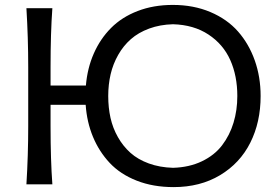

<svg xmlns="http://www.w3.org/2000/svg" viewBox="-20 -746 1125 777"><path d="M679.2 -726.1Q763.2 -726.1 831.3 -697.3Q899.4 -668.5 943.4 -618.4Q987.3 -568.4 1011 -501.5Q1034.7 -434.6 1034.7 -357.4Q1034.7 -251.5 992.9 -168.5Q951.2 -85.4 870.6 -37.1Q790 11.2 682.6 11.2Q599.6 11.2 533.2 -14.9Q466.8 -41 423.8 -86.9Q380.9 -132.8 356.2 -192.4Q331.5 -252 326.7 -321.8H184.6V-235.4Q184.6 -98.6 191.9 0H86.9Q94.2 -118.7 94.2 -235.4V-474.6Q94.2 -592.8 86.9 -712.9H191.9Q184.6 -612.8 184.6 -474.6V-399.9H327.6Q333.5 -470.2 359.6 -529.5Q385.7 -588.9 429.4 -632.8Q473.1 -676.8 537.1 -701.4Q601.1 -726.1 679.2 -726.1ZM680.2 -66.9Q746.1 -68.8 797.1 -93.3Q848.1 -117.7 878.9 -158.2Q909.7 -198.7 925 -249.3Q940.4 -299.8 940.4 -357.4Q940.4 -439 911.9 -502.9Q883.3 -566.9 823.7 -606.2Q764.2 -645.5 680.2 -647.9Q627.4 -646.5 583.7 -630.4Q540 -614.3 509.5 -587.4Q479 -560.5 458.3 -523.9Q437.5 -487.3 427.7 -445.6Q418 -403.8 418 -357.4Q418 -310.5 427.2 -269Q436.5 -227.5 457.3 -190.9Q478 -154.3 508.1 -127.4Q538.1 -100.6 582.3 -84.5Q626.5 -68.4 680.2 -66.9Z"/></svg>

Font: Commissioner Flair
Style: Regular
Weight: 400
Designer: Kostas Bartsokas
Foundry: Kostas Bartsokas
Version: Version 1.000